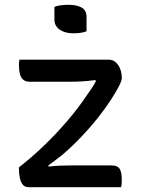

<svg xmlns="http://www.w3.org/2000/svg" viewBox="-20 -781 590 801"><path d="M61 -532H434Q451 -532 463 -521Q475 -510 481.5 -493Q488 -476 488 -458V-453Q488 -444 475.5 -420Q463 -396 441 -362Q419 -328 388 -289Q357 -250 319 -210Q281 -170 239 -134Q225 -123 210 -112Q195 -101 182 -91L183 -86Q208 -89 232 -90Q256 -91 282 -91H444Q470 -91 479 -77Q488 -63 488 -32Q488 -24 487.5 -15Q487 -6 485 0H100Q84 0 75.5 -10Q67 -20 63 -38Q59 -56 59 -75V-83Q112 -124 163.5 -173.5Q215 -223 261.5 -277.5Q308 -332 344 -386Q353 -399 363 -413.5Q373 -428 380 -442L378 -447Q348 -443 322.5 -441.5Q297 -440 269 -440H103Q87 -440 77 -448.5Q67 -457 63 -472.5Q59 -488 59 -509Q59 -515 59.5 -521Q60 -527 61 -532ZM207 -752Q213 -755 220 -756.5Q227 -758 234.5 -759Q242 -760 250.5 -760.5Q259 -761 266 -761Q300 -761 320.5 -749.5Q341 -738 341 -711V-651Q335 -648 328.5 -646.5Q322 -645 315.5 -644Q309 -643 301.5 -642.5Q294 -642 286 -642Q251 -642 229 -657.5Q207 -673 207 -699Z"/></svg>

Font: Code D Ace
Style: Regular
Weight: 400
Version: Version 1.085; ttfautohint (v1.8.4.7-5d5b);Nerd Fonts 3.0.2